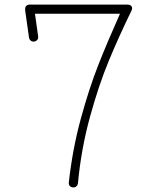

<svg xmlns="http://www.w3.org/2000/svg" viewBox="-20 -820 640 840"><path d="M147 -660V-656Q147 -649 141 -643.5Q135 -638 127 -638Q119 -638 113.5 -643Q108 -648 107 -655L90 -775V-780Q90 -800 112 -800H537Q547 -800 552.5 -795.5Q558 -791 558 -784Q558 -779 555 -773Q500 -660 456 -554Q412 -448 373.5 -308Q335 -168 321 -18Q320 -10 314.5 -5Q309 0 301 0Q292 0 286.5 -5.5Q281 -11 281 -18V-21Q297 -167 333.5 -300.5Q370 -434 410 -535.5Q450 -637 505 -760H133Z"/></svg>

Font: Tsukimi Rounded Light
Style: Regular
Weight: 300
Designer: Takashi Funayama
Foundry: Takashi Funayama
Version: Version 1.032; ttfautohint (v1.8.3)